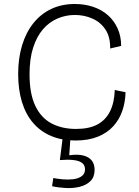

<svg xmlns="http://www.w3.org/2000/svg" viewBox="-20 -692 696 962"><path d="M358 12Q290 12 236.5 -10.5Q183 -33 146 -76Q109 -119 90 -181Q71 -243 71 -321Q71 -400 90.5 -464.5Q110 -529 147 -575.5Q184 -622 236.5 -647Q289 -672 355 -672Q405 -672 447.5 -657.5Q490 -643 521 -615.5Q552 -588 569.5 -549Q587 -510 587 -462L532 -449Q533 -506 509 -543Q485 -580 444 -598.5Q403 -617 355 -617Q309 -617 267.5 -599Q226 -581 195 -545Q164 -509 146 -453Q128 -397 128 -320Q128 -223 156.5 -162.5Q185 -102 237.5 -74Q290 -46 361 -46Q427 -46 468.5 -68.5Q510 -91 531.5 -134.5Q553 -178 555 -241L609 -230Q608 -181 593 -137Q578 -93 547.5 -59.5Q517 -26 470 -7Q423 12 358 12ZM241 241 247 200Q267 204 294 206.5Q321 209 346.5 206Q372 203 389 191Q406 179 406 156Q406 145 401 135.5Q396 126 382.5 119Q369 112 344 109.5Q319 107 280 110L294 -1H333L327 86Q369 80 397 87Q425 94 439.5 112Q454 130 454 159Q454 195 433 215.5Q412 236 379 244Q346 252 309 250Q272 248 241 241Z"/></svg>

Font: Bricolage Grotesque 96pt ExtraBold ExtraLight
Style: Regular
Weight: 250
Version: Version 1.001;gftools[0.9.33.dev8+g029e19f]